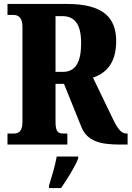

<svg xmlns="http://www.w3.org/2000/svg" viewBox="-20 -734 668 975"><path d="M18 0H322V-56H302C278 -56 262 -62 262 -114V-308H305L393 -90C423 -15 492 0 589 0H628V-56H622C595 -56 576 -81 548 -141L452 -340C516 -361 570 -411 570 -525C570 -643 506 -714 319 -714H18V-658H50C66 -658 94 -651 94 -599V-114C94 -62 70 -56 50 -56H18ZM299 -369H262V-652H297C359 -652 392 -611 392 -515C392 -419 364 -369 299 -369ZM229 208V221H290C320 178 361 113 377 71V61H268C261 104 241 169 229 208Z"/></svg>

Font: Noto Serif Devanagari ExtraCondensed Black
Style: Regular
Weight: 900
Width: 2
Designer: Universal Thirst, Indian Type Foundry and the Monotype Design Team
Foundry: Monotype Imaging Inc.
Version: Version 2.004